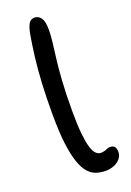

<svg xmlns="http://www.w3.org/2000/svg" viewBox="-148 -814 598 879"><g transform="rotate(-20 150.5 -374.5)"><path d="M209 11Q186 11 164.5 4.5Q143 -2 125.5 -21Q108 -40 95 -76Q82 -112 74.5 -171Q67 -230 67 -317Q67 -401 70.5 -465.5Q74 -530 80.5 -584.5Q87 -639 96 -692Q103 -730 113 -745Q123 -760 140 -760Q160 -760 172 -743Q184 -726 184 -686Q184 -658 180 -625Q176 -592 170.5 -548Q165 -504 161 -443.5Q157 -383 157 -297Q157 -232 161.5 -188.5Q166 -145 173.5 -120Q181 -95 192 -84.5Q203 -74 214 -74Q228 -74 236 -77Q244 -80 249.5 -82.5Q255 -85 262 -85Q280 -85 286 -75Q292 -65 292 -51Q292 -33 280 -18.5Q268 -4 249 3.5Q230 11 209 11Z"/></g></svg>

Font: Shantell Sans
Style: Regular
Weight: 400
Designer: Stephen Nixon, Anya Danilova, Shantell Martin
Foundry: Arrow Type
Version: Version 1.008;[ac192a2d6]